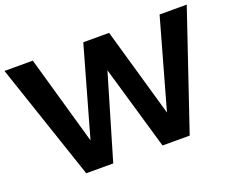

<svg xmlns="http://www.w3.org/2000/svg" viewBox="-112 -892 1319 1083"><g transform="rotate(-20 547.0 -350.0)"><path d="M931 -700 781 -166 628 -700H473L322 -166L170 -700H0L236 0H398L547 -505L694 0H857L1094 -700Z"/></g></svg>

Font: Juman SemiBold
Style: Regular
Weight: 600
Designer: Bandar Raffah (Arabic) Julieta Ulanovsky (Latin)
Foundry: Caramella
Version: Version 5.022;PS 005.022;hotconv 1.0.88;makeotf.lib2.5.64775